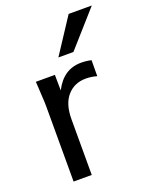

<svg xmlns="http://www.w3.org/2000/svg" viewBox="-141 -825 712 902"><g transform="rotate(-20 215.5 -374.0)"><path d="M158.7 0V-278.8C158.7 -329.1 170.4 -367.7 193.8 -394.5C217.3 -421.4 248 -435.1 286.6 -435.1C304.2 -435.1 322.8 -432.6 341.8 -427.2L342.3 -506.8C327.1 -510.7 310.1 -512.7 291.5 -512.7C232.4 -512.7 188 -482.9 157.7 -422.9L156.7 -501H61.5L63 -478.5L65.9 -425.3C67.4 -404.8 67.9 -389.2 67.9 -377.9V0ZM275.4 -572.3 431.2 -748H315.4L200.2 -572.3Z"/></g></svg>

Font: Ride
Style: Regular
Weight: 400
Version: Version 3.000